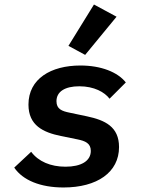

<svg xmlns="http://www.w3.org/2000/svg" viewBox="-20 -818 640 850"><path d="M496 -744 396 -798 283 -615 357 -575ZM261 12C410 12 507 -55 507 -167C507 -257 445 -286 365 -303L289 -319C254 -326 230 -335 230 -370C230 -412 267 -436 331 -436C397 -436 443 -410 465 -381L537 -453C501 -499 427 -528 336 -528C205 -528 106 -469 106 -355C106 -262 172 -232 249 -216L323 -201C357 -194 382 -184 382 -150C382 -105 339 -80 270 -80C204 -80 150 -103 118 -146L43 -76C81 -20 159 12 261 12Z"/></svg>

Font: IBM Plex Mono SmBld
Style: Italic
Weight: 600
Italic angle: -9.5°
Monospace: yes
Designer: Mike Abbink, Paul van der Laan, Pieter van Rosmalen
Foundry: Bold Monday
Version: Version 2.004